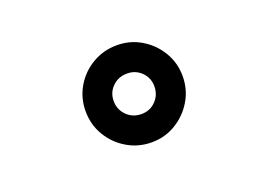

<svg xmlns="http://www.w3.org/2000/svg" viewBox="-52 -868 604 450"><g transform="rotate(-20 250.0 -643.0)"><path d="M264 -522.5Q230.5 -522.5 202.8 -539Q175 -555.5 158.8 -583Q142.5 -610.5 142.5 -644Q142.5 -677 158.8 -704.5Q175 -732 202.8 -748.2Q230.5 -764.5 264 -764.5Q297 -764.5 324.2 -748.2Q351.5 -732 368 -704.5Q384.5 -677 384.5 -644Q384.5 -610.5 368 -583Q351.5 -555.5 324.2 -539Q297 -522.5 264 -522.5ZM264 -593Q285 -593 299.5 -607.8Q314 -622.5 314 -644Q314 -665 299.5 -679.5Q285 -694 264 -694Q242 -694 227.2 -679.5Q212.5 -665 212.5 -644Q212.5 -622.5 227.2 -607.8Q242 -593 264 -593Z"/></g></svg>

Font: Trispace Medium
Style: Regular
Weight: 500
Designer: Tyler Finck
Foundry: Etcetera Type Company
Version: Version 1.210; ttfautohint (v1.8.3)